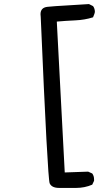

<svg xmlns="http://www.w3.org/2000/svg" viewBox="-20 -827 540 943"><path d="M353 96H271Q234 96 224 73.5Q214 51 180 -744L179 -757Q179 -790 213.5 -793.5Q248 -797 304 -800Q360 -803 417 -807L437 -797Q446 -785 446 -768Q446 -763 437 -742Q396 -729 350 -727Q304 -725 259 -721L298 20L413 16L433 25Q442 37 442 54V61L433 80Q396 96 353 96Z"/></svg>

Font: Xiaolai Mono SC
Style: Regular
Weight: 400
Monospace: yes
Designer: LXGW / Nozomi Seto
Version: Version 3.113;September 30, 2024